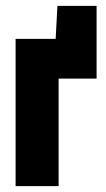

<svg xmlns="http://www.w3.org/2000/svg" viewBox="-20 -632 359 652"><path d="M175 -612 169 -500V-446H308V-612ZM33 -500V0H179V-365H308V-500Z"/></svg>

Font: Advent Pro ExtraBold
Style: Regular
Weight: 800
Designer: VivaRado, Andreas Kalpakidis
Foundry: VivaRado, Andreas Kalpakidis
Version: Version 3.000